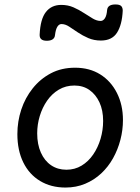

<svg xmlns="http://www.w3.org/2000/svg" viewBox="-20 -823 629 862"><path d="M274 19Q209 19 160 -10.5Q111 -40 84.5 -94Q58 -148 58 -221Q58 -278 75.5 -331Q93 -384 127 -426.5Q161 -469 208.5 -494Q256 -519 317 -519Q382 -519 430 -489Q478 -459 505 -405.5Q532 -352 532 -284Q532 -239 520.5 -195Q509 -151 487.5 -112.5Q466 -74 434.5 -44.5Q403 -15 362.5 2Q322 19 274 19ZM278 -61Q316 -61 346.5 -79.5Q377 -98 398.5 -129.5Q420 -161 431.5 -200Q443 -239 443 -280Q443 -328 426.5 -363.5Q410 -399 381.5 -419Q353 -439 314 -439Q275 -439 244 -420.5Q213 -402 191.5 -371Q170 -340 158.5 -302Q147 -264 147 -224Q147 -175 163.5 -138Q180 -101 209.5 -81Q239 -61 278 -61ZM190 -640Q157 -640 158 -667Q161 -737 186 -769Q211 -801 255 -801Q285 -801 310 -790Q335 -779 357 -764.5Q379 -750 397 -739.5Q415 -729 432 -729Q443 -729 451 -741Q459 -753 461 -779Q464 -803 498 -803Q517 -803 524 -796Q531 -789 531 -775Q528 -712 505.5 -676.5Q483 -641 433 -641Q402 -641 376.5 -652Q351 -663 329.5 -677.5Q308 -692 290.5 -703.5Q273 -715 256 -715Q245 -715 237.5 -703Q230 -691 227 -666Q226 -653 216.5 -646.5Q207 -640 190 -640Z"/></svg>

Font: Playwrite GB S
Style: Italic
Weight: 400
Italic angle: -7°
Designer: Veronika Burian, José Scaglione
Foundry: TypeTogether
Version: Version 1.000